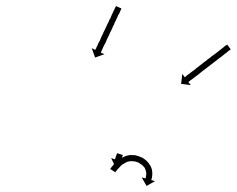

<svg xmlns="http://www.w3.org/2000/svg" viewBox="-20 -583 782 634"><path d="M380 -553Q379 -551 378 -548Q377 -547 376.5 -545Q376 -543 375 -541Q372 -536 370 -532Q369 -529 367.5 -526.5Q366 -524 365 -521Q364 -518 362.5 -515Q361 -512 359 -509Q358 -505 356.5 -502Q355 -499 353 -496Q352 -492 350 -488.5Q348 -485 347 -482Q345 -479 343.5 -475.5Q342 -472 341 -469Q339 -465 337.5 -462Q336 -459 334 -455Q333 -452 331.5 -449Q330 -446 329 -443Q327 -440 326 -437.5Q325 -435 323 -432Q322 -430 321 -427.5Q320 -425 319 -423Q318 -421 317.5 -419.5Q317 -418 316 -416Q315 -415 314.5 -413.5Q314 -412 314 -411Q313 -410 313 -409L325 -404L294 -393L283 -424L295 -418Q295 -419 295 -420Q296 -421 296.5 -422Q297 -423 298 -424Q298 -426 299 -428Q300 -430 301 -431Q302 -434 303 -436Q304 -438 305 -441Q307 -443 308 -446Q309 -449 311 -452Q312 -455 313.5 -458Q315 -461 316 -464Q318 -467 319.5 -470.5Q321 -474 322 -477Q324 -480 325.5 -483.5Q327 -487 329 -491Q330 -494 332 -497.5Q334 -501 335 -504Q337 -507 338.5 -510.5Q340 -514 341 -517Q343 -520 344.5 -523Q346 -526 347 -529Q348 -532 349.5 -535Q351 -538 352 -540Q353 -543 354 -545Q355 -547 357 -550Q357 -551 358 -553Q359 -555 360 -557Q360 -558 361 -559Q362 -560 362 -561Q363 -562 363 -563L381 -555Q380 -553 380 -553ZM741 -419Q740 -419 736 -416Q734 -414 729 -410Q727 -409 725 -407Q723 -405 721 -404Q718 -402 715.5 -399.5Q713 -397 710 -395Q707 -393 704 -391Q701 -389 698 -386Q695 -384 692 -381.5Q689 -379 685 -376Q682 -374 679 -371.5Q676 -369 672 -366Q669 -364 666 -361.5Q663 -359 659 -356Q656 -354 653 -351.5Q650 -349 647 -347Q644 -344 641 -342Q638 -340 635 -337Q632 -335 629.5 -333Q627 -331 624 -329Q620 -326 615 -322Q613 -321 611.5 -319.5Q610 -318 608 -317Q607 -316 606 -315Q605 -314 604 -314Q603 -313 602 -312L610 -302L578 -306L582 -339L590 -328Q590 -328 592 -329Q593 -330 594 -331Q595 -332 596 -333Q598 -334 599.5 -335.5Q601 -337 603 -338Q606 -340 612 -345Q615 -347 617.5 -349Q620 -351 623 -353Q626 -356 628.5 -358Q631 -360 634 -362Q638 -365 641 -367.5Q644 -370 647 -372Q650 -375 653.5 -377.5Q657 -380 660 -382Q663 -385 666.5 -387.5Q670 -390 673 -392Q676 -395 679.5 -397.5Q683 -400 686 -402Q689 -404 692 -406.5Q695 -409 698 -411Q703 -415 708 -419Q711 -421 713 -423Q715 -425 717 -426Q719 -428 720.5 -429Q722 -430 724 -432Q725 -432 726.5 -433Q728 -434 729 -435Q730 -436 730 -436L742 -420Q742 -420 741.5 -420Q741 -420 741 -419ZM385 -70Q385 -70 385 -70Q386 -71 385 -69Q385 -68 384 -67Q384 -66 384 -66Q384 -65 383.5 -65Q383 -65 383 -64Q383 -63 383 -62Q382 -62 382 -61.5Q382 -61 382 -60Q382 -60 381 -58Q381 -57 381 -57Q380 -56 380 -55Q380 -54 379 -53Q379 -53 379 -52Q379 -51 379 -51Q378 -49 378 -50Q378 -50 378 -50L391 -46L361 -32L347 -61L359 -57Q359 -57 359 -57Q359 -57 359 -57Q360 -57 360 -58Q360 -58 360 -59Q360 -59 361 -60Q361 -60 361 -61Q361 -62 362 -63Q362 -63 362 -65Q363 -66 363 -67Q363 -68 364 -69Q364 -69 364 -71Q365 -71 365 -72Q365 -73 365 -73.5Q365 -74 366 -74Q366 -74 366 -75Q366 -76 366 -76Q366 -77 367 -77Q367 -77 367 -77L386 -71Q385 -70 385 -70Q385 -70 385 -70ZM345 -27Q345 -27 345 -27Q345 -27 345 -27Q345 -27 345 -27Q345 -27 345 -27Q347 -29 349 -32Q349 -32 349 -32Q349 -32 349 -32Q349 -32 349 -32Q349 -32 349 -32Q352 -35 355 -39Q355 -39 355 -39Q355 -39 355 -39Q355 -39 355 -39.5Q355 -40 355 -40Q359 -44 364 -48Q364 -48 364 -48Q364 -48 364 -48Q364 -49 364 -49Q364 -49 364 -49Q369 -53 375 -58Q375 -58 375.5 -58Q376 -58 376 -58Q376 -58 376 -58Q376 -58 376 -58Q383 -63 391 -66Q391 -66 391 -66Q391 -66 391 -66Q391 -66 391 -66Q391 -66 391 -66Q400 -70 409 -71Q409 -71 409.5 -71Q410 -71 410 -71Q410 -71 410 -71Q410 -71 410 -71Q420 -71 430 -70Q430 -70 430 -69.5Q430 -69 430 -69Q430 -69 430.5 -69Q431 -69 431 -69Q440 -67 448 -63Q448 -63 448 -63Q448 -63 448 -63Q448 -63 448.5 -63Q449 -63 449 -63Q457 -58 464 -52Q464 -52 464 -52Q464 -52 464 -52Q464 -52 464 -52Q464 -52 464 -52Q471 -45 475 -38Q475 -38 475.5 -37.5Q476 -37 476 -37Q476 -37 476 -37Q476 -37 476 -37Q480 -29 482 -22Q482 -22 482 -21.5Q482 -21 482 -21Q482 -21 482 -21Q482 -21 482 -21Q483 -14 483 -7Q483 -7 483 -7Q483 -7 483 -7Q483 -7 483 -7Q483 -7 483 -7Q482 -2 482 3Q482 3 482 3Q482 3 482 3Q482 3 482 3Q482 3 482 3Q481 7 480 9Q480 9 480 9Q480 9 480 9Q480 9 480 9.5Q480 10 480 10Q480 11 480 12L492 15L464 31L448 3L460 6Q461 6 461 5Q461 5 461 5Q461 5 461 5Q461 5 461 5Q461 5 461 5Q461 3 462 0Q462 0 462 0Q462 0 462 0Q462 0 462 0Q462 0 462 0Q462 -4 463 -8Q463 -8 463 -8Q463 -8 463 -8Q463 -8 463 -8Q463 -8 463 -8Q463 -13 462 -18Q462 -18 462 -18Q462 -18 462 -17Q462 -17 462 -17Q462 -17 462 -17Q461 -22 458 -28Q458 -28 458 -28Q458 -28 458 -28Q458 -27 458.5 -27Q459 -27 459 -27Q455 -33 450 -37Q450 -37 450 -37Q450 -37 451 -37Q451 -37 451 -37Q451 -37 451 -37Q445 -41 439 -45Q439 -45 439 -45Q439 -45 439 -45Q439 -45 439.5 -45Q440 -45 440 -45Q433 -48 425 -50Q425 -50 425 -50Q425 -50 426 -50Q426 -50 426 -50Q426 -50 426 -50Q418 -51 411 -51Q411 -51 411.5 -51Q412 -51 412 -51Q412 -51 412 -51Q412 -51 412 -51Q405 -50 398 -48Q398 -48 398 -48Q398 -48 399 -48Q399 -48 399 -48Q399 -48 399 -48Q392 -45 387 -41Q387 -41 387 -41Q387 -41 387 -41Q387 -42 387 -42Q387 -42 387 -42Q382 -38 377 -34Q377 -34 377 -34Q377 -34 377 -34Q377 -34 377.5 -34Q378 -34 378 -34Q374 -30 370 -26Q370 -26 370 -26Q370 -26 370 -26Q370 -26 370 -26Q370 -26 370 -26Q367 -23 365 -20Q365 -20 365 -20Q365 -20 365 -20Q365 -20 365 -20Q365 -20 365 -20Q363 -18 362 -16Q362 -16 362 -16Q362 -16 362 -16Q362 -16 362 -16Q362 -16 362 -16Q362 -15 361 -14L344 -25Q345 -26 345 -27Z"/></svg>

Font: FRB American Cursive Just Arrows Light
Style: Italic
Weight: 300
Italic angle: -25°
Version: Version 2.0;Modular Font Editor K font №1